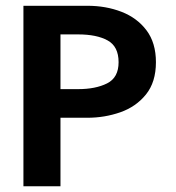

<svg xmlns="http://www.w3.org/2000/svg" viewBox="-20 -648 611 668"><path d="M392.6 -431.6Q392.6 -377.9 352.5 -357.9Q312.5 -337.9 252 -337.9H190.4V-528.3H252Q316.4 -528.3 354.5 -507.3Q392.6 -486.3 392.6 -431.6ZM522.5 -431.6Q522.5 -499 489.7 -542.5Q457 -585.9 402.8 -606.9Q348.6 -627.9 284.2 -627.9H61.5V0H190.4V-238.3H284.2Q343.8 -238.3 398.4 -257.3Q453.1 -276.4 487.8 -319.3Q522.5 -362.3 522.5 -431.6Z"/></svg>

Font: Namkio Khamti Book
Style: Bold
Weight: 800
Designer: Debbi Hosken
Foundry: SIL International
Version: Version 3.917